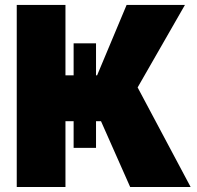

<svg xmlns="http://www.w3.org/2000/svg" viewBox="-20 -747 787 767"><path d="M274.1 -573.9H363.6V-446H367.9L485.8 -727.3H718.8L529.8 -397.7L741.5 0H500L383.5 -262.8H363.6V-156.2H274.1V-262.8H241.5V0H46.9V-727.3H241.5V-446H274.1Z"/></svg>

Font: Karasuma Gothic
Style: Black
Weight: 900
Designer: Rasmus Andersson / Ryoko Nishizuka
Foundry: Genbu
Version: Version 1.00